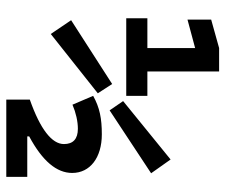

<svg xmlns="http://www.w3.org/2000/svg" viewBox="-74 -659 734 626"><g transform="rotate(90 293.0 -346.0)"><path d="M304.7 0.5H556.6V-67.9H424.8V-74.2C504.9 -117.2 543.9 -163.6 543.9 -214.4C543.9 -272.5 494.1 -311 418 -311C366.7 -311 331.1 -304.2 292.5 -282.7L321.3 -215.3C347.7 -226.6 376 -232.9 399.9 -232.9C433.1 -232.9 449.7 -217.3 449.7 -187.5C449.7 -148.4 401.9 -110.4 304.7 -76.2ZM39.6 -390.6H292.5V-459.5H212.9V-693.4H136.7L43.9 -667.5V-590.3L136.7 -615.2V-459.5H39.6ZM90.8 -144.5 284.2 -297.9 253.9 -344.7 45.9 -210.9ZM339.8 -336.4 544.9 -471.7 500 -535.2 309.6 -380.4Z"/></g></svg>

Font: Cascadia Code PL
Style: Regular
Weight: 400
Monospace: yes
Designer: Aaron Bell
Foundry: Saja Typeworks
Version: Version 2404.023